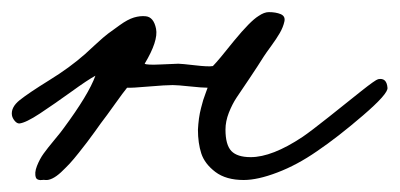

<svg xmlns="http://www.w3.org/2000/svg" viewBox="-56 -300 666 320"><path d="M589.8 -153.8Q591.3 -144 549.1 -107.7Q506.8 -71.3 472.2 -47.9Q439 -24.9 406.2 -12.5Q373.5 0 350.1 0Q320.8 0 303 -13.4Q285.2 -26.9 279.5 -44.2Q273.9 -61.5 273.9 -84Q274.4 -93.3 275.6 -102.5Q276.9 -111.8 279.1 -120.1Q281.2 -128.4 282.7 -133.3Q284.2 -138.2 287.1 -145.8Q290 -153.3 290 -153.8Q280.8 -153.8 260.3 -156Q239.7 -158.2 231.9 -158.2Q220.2 -158.2 191.9 -155.8Q163.6 -153.3 155.8 -153.8Q149.4 -146 135.5 -126.5Q121.6 -106.9 111.8 -94.2Q109.4 -90.8 102.1 -80.6Q94.7 -70.3 89.1 -63Q83.5 -55.7 75.2 -45.2Q66.9 -34.7 60.1 -27.3Q53.2 -20 45.7 -12.9Q38.1 -5.9 31.5 -2.7Q24.9 0.5 20 0Q16.6 -0.5 13.7 0Q10.7 0.5 7.8 -0.5Q4.9 -1.5 3.9 -3.9Q1 -11.7 5.6 -23.4Q10.3 -35.2 16.6 -43.9Q22.9 -52.7 34.9 -67.1Q46.9 -81.5 49.8 -85.9Q91.8 -142.6 103 -173.8Q90.3 -167 62.3 -146.7Q34.2 -126.5 10.5 -110.8Q-13.2 -95.2 -23.9 -94.2Q-27.8 -94.2 -31.5 -98.6Q-35.2 -103 -36.1 -107.9Q-38.1 -121.1 -23.2 -133.1Q-8.3 -145 26.1 -166.3Q60.5 -187.5 85.9 -210Q86.4 -210.4 102.1 -224.9Q117.7 -239.3 124 -243.9Q130.4 -248.5 143.6 -258.1Q156.7 -267.6 167.2 -270.8Q177.7 -273.9 187 -272.9Q200.2 -271.5 204.1 -252Q208 -231.9 185.1 -193.8Q188.5 -191.4 212.4 -192.6Q236.3 -193.8 241.2 -193.8Q246.1 -193.8 268.8 -191.2Q291.5 -188.5 298.8 -189.9Q307.6 -198.7 334 -231.9Q361.3 -265.1 375 -273.4Q384.3 -279.8 392.1 -279.8Q403.8 -279.8 411.9 -276.4Q419.9 -272.9 418 -264.2Q416 -254.9 410.4 -245.1Q404.8 -235.4 396 -223.4Q387.2 -211.4 383.8 -206.1Q374 -190.4 359.9 -169.4Q345.7 -148.4 338.4 -137.5Q331.1 -126.5 325.4 -112.1Q319.8 -97.7 319.8 -84Q319.8 -58.6 329.6 -48.3Q339.4 -38.1 361.8 -38.1Q397.5 -38.1 448.2 -71.8Q461.9 -81.1 492.2 -105.2Q522.5 -129.4 546.1 -148.2Q569.8 -167 574.2 -168Q588.4 -170.9 589.8 -153.8Z"/></svg>

Font: Gogol
Style: Regular
Weight: 400
Italic angle: -48°
Designer: Gennady Fridman
Foundry: ParaType Ltd
Version: Version 1.001